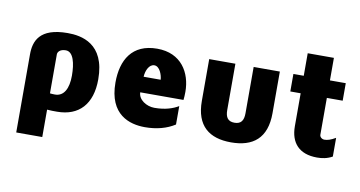

<svg xmlns="http://www.w3.org/2000/svg" viewBox="-79 -852 2327 1242"><g transform="rotate(10 1084.5 -231.0)"><path d="M319 7C463 7 546 -82 546 -245C546 -481 389 -506 300 -506C114 -506 83 -414 83 -328V185H254V5C268 7 306 7 319 7ZM307 -394C357 -394 374 -319 374 -239C374 -155 346 -100 287 -100C269 -100 266 -101 254 -102V-358C254 -373 268 -394 307 -394Z M1115 -264C1115 -389 1046 -507 888 -507C723 -507 659 -393 659 -245C659 -33 796 7 896 7C973 7 1039 -11 1092 -45V-166C1057 -145 1007 -127 935 -127C883 -127 828 -162 828 -210H1112C1114 -226 1115 -244 1115 -264ZM832 -313C834 -354 854 -398 888 -398C923 -398 942 -345 944 -313Z M1522 -499V-195C1522 -147 1505 -122 1462 -122C1419 -122 1402 -147 1402 -195V-499H1230V-225C1230 -60 1319 7 1462 7C1605 7 1694 -60 1694 -225V-499Z M2127 -384V-499H2023V-647H1851V-499H1783V-384H1851V-168C1851 -59 1909 7 2027 7C2059 7 2093 2 2127 -17V-140C2095 -121 2073 -115 2054 -115C2037 -115 2023 -128 2023 -142V-384Z"/></g></svg>

Font: Maven Pro
Style: Black
Weight: 900
Designer: Joe Prince
Foundry: Joe Prince
Version: Version 1.003